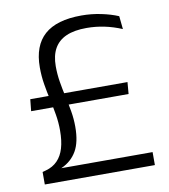

<svg xmlns="http://www.w3.org/2000/svg" viewBox="-76 -715 686 779"><g transform="rotate(-10 267.5 -325.0)"><path d="M444.5 -302.5H43L48 -351H448.5ZM125.5 -54.5 123 -53.5H499.5V0H46V-51.5L60.5 -55.5Q89.5 -63.5 108.2 -82.8Q127 -102 136 -132.5Q145 -163 145 -205Q145 -238.5 139.5 -271Q134 -303.5 126.8 -336Q119.5 -368.5 114 -402Q108.5 -435.5 108.5 -471Q108.5 -560.5 158.5 -605Q208.5 -649.5 311 -649.5Q352.5 -649.5 392 -641.2Q431.5 -633 462 -620L467.5 -566Q432 -581 396 -588.5Q360 -596 322.5 -596Q272 -596 239 -581.5Q206 -567 189.5 -537.8Q173 -508.5 173 -464.5Q173 -432 178.2 -400.2Q183.5 -368.5 190.5 -337Q197.5 -305.5 203 -273.8Q208.5 -242 208.5 -209.5Q208.5 -146 187.2 -109.5Q166 -73 125.5 -54.5Z"/></g></svg>

Font: Anek Malayalam Light
Style: Regular
Weight: 300
Version: Version 1.003